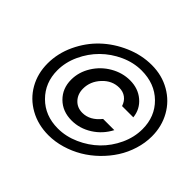

<svg xmlns="http://www.w3.org/2000/svg" viewBox="-175 -968 1196 1196"><g transform="rotate(45 423.5 -369.5)"><path d="M555.2 -299.8H653.8Q619.1 -232.9 556.6 -193.4Q494.1 -153.8 422.9 -153.8Q343.3 -153.8 292.2 -204.3Q241.2 -254.9 241.2 -332Q241.2 -398.9 278.3 -458.7Q315.4 -518.6 376.2 -553.7Q437 -588.9 503.9 -588.9Q575.7 -588.9 625 -547.1Q674.3 -505.4 681.2 -439.9H582Q571.3 -472.7 547.1 -490.7Q522.9 -508.8 488.8 -508.8Q426.3 -508.8 379.6 -458.7Q333 -408.7 333 -345.2Q333 -297.4 362.1 -266.1Q391.1 -234.9 437 -234.9Q503.4 -234.9 555.2 -299.8ZM65.9 -299.8Q65.9 -388.7 105.2 -472.7Q144.5 -556.6 208.7 -617.4Q272.9 -678.2 358.4 -715.1Q443.8 -752 532.2 -752Q622.6 -752 694.8 -710.4Q767.1 -668.9 807.1 -597.2Q847.2 -525.4 847.2 -438Q847.2 -379.9 829.3 -322.3Q811.5 -264.6 780 -215.3Q748.5 -166 704.6 -123.3Q660.6 -80.6 610.1 -50.8Q559.6 -21 501.7 -3.9Q443.8 13.2 386.2 13.2Q293.9 13.2 220.5 -27.8Q147 -68.8 106.4 -140.1Q65.9 -211.4 65.9 -299.8ZM139.2 -313Q139.2 -203.6 211.9 -130.9Q284.7 -58.1 397.9 -58.1Q468.8 -58.1 537.8 -88.9Q606.9 -119.6 658.7 -169.9Q710.4 -220.2 742.2 -288.6Q773.9 -356.9 773.9 -428.2Q773.9 -539.1 700.7 -611.1Q627.4 -683.1 511.2 -683.1Q440.9 -683.1 372.8 -652.1Q304.7 -621.1 253.4 -570.3Q202.1 -519.5 170.7 -451.4Q139.2 -383.3 139.2 -313Z"/></g></svg>

Font: Involve SemiBold Oblique
Style: Italic
Weight: 600
Italic angle: -10.5°
Designer: Stefan Peev
Foundry: Context Ltd.
Version: Version 1.001